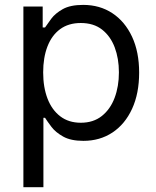

<svg xmlns="http://www.w3.org/2000/svg" viewBox="-20 -573 648 797"><path d="M77.1 204.1V-545.9H157.2V-459H167Q176.3 -473.1 192.9 -495.4Q209.5 -517.6 240.7 -535.2Q272 -552.7 325.2 -552.7Q394 -552.7 446.3 -518.3Q498.5 -483.9 528.1 -420.7Q557.6 -357.4 557.6 -271.5Q557.6 -185.1 528.3 -121.3Q499 -57.6 446.8 -22.9Q394.5 11.7 326.2 11.7Q273.9 11.7 242.2 -6.1Q210.4 -23.9 193.4 -46.6Q176.3 -69.3 167 -84H160.2V204.1ZM315.4 -63.5Q367.7 -63.5 402.8 -91.6Q438 -119.6 455.8 -167Q473.6 -214.4 473.6 -272.5Q473.6 -330.1 456.1 -376.5Q438.5 -422.9 403.6 -450.2Q368.7 -477.5 315.4 -477.5Q264.2 -477.5 229.5 -451.9Q194.8 -426.3 177 -380.1Q159.2 -334 159.2 -272.5Q159.2 -210.9 177.2 -163.8Q195.3 -116.7 230.2 -90.1Q265.1 -63.5 315.4 -63.5Z"/></svg>

Font: Inter V
Style: 
Weight: 400
Designer: Rasmus Andersson
Foundry: rsms
Version: Version 4.000;git-a3f224843